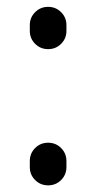

<svg xmlns="http://www.w3.org/2000/svg" viewBox="-20 -565 274 563"><path d="M67.4 -474.6V-491.2Q67.4 -513.7 83 -529.3Q98.6 -544.9 121.1 -544.9Q143.6 -544.9 159.2 -529.3Q174.8 -513.7 174.8 -491.2V-474.6Q174.8 -452.1 159.2 -436.5Q143.6 -420.9 121.1 -420.9Q98.6 -420.9 83 -436.5Q67.4 -452.1 67.4 -474.6ZM67.4 -75.2V-92.8Q67.4 -115.2 83 -130.9Q98.6 -146.5 121.1 -146.5Q143.6 -146.5 159.2 -130.9Q174.8 -115.2 174.8 -92.8V-75.2Q174.8 -52.7 159.2 -37.1Q143.6 -21.5 121.1 -21.5Q98.6 -21.5 83 -37.1Q67.4 -52.7 67.4 -75.2Z"/></svg>

Font: Gen Jyuu Gothic P Medium
Style: Regular
Weight: 500
Designer: [Source Han Sans]
Ryoko NISHIZUKA  (kana & ideographs); Paul D. Hunt (Latin, Greek & Cyrillic); Wenlong ZHANG  (bopomofo
Version: Version 1.002.20150607